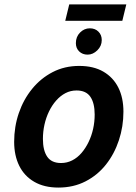

<svg xmlns="http://www.w3.org/2000/svg" viewBox="-20 -835 613 868"><path d="M244 13Q180 13 135 -13Q90 -39 67 -85.5Q44 -132 44 -194Q44 -262 65 -323.5Q86 -385 125 -433Q164 -481 218 -509Q272 -537 338 -537Q403 -537 447.5 -511Q492 -485 515 -439Q538 -393 538 -330Q538 -263 517.5 -201Q497 -139 459 -91Q421 -43 366.5 -15Q312 13 244 13ZM256 -98Q283 -98 306.5 -110Q330 -122 348.5 -143.5Q367 -165 380.5 -193Q394 -221 401 -252.5Q408 -284 408 -317Q408 -369 388.5 -397.5Q369 -426 326 -426Q299 -426 276 -414Q253 -402 234 -380.5Q215 -359 201.5 -331Q188 -303 181 -271.5Q174 -240 174 -207Q174 -155 193.5 -126.5Q213 -98 256 -98ZM275 -741 293 -815H551L533 -741ZM376 -588Q353 -588 338 -602.5Q323 -617 323 -640Q323 -669 342 -688Q361 -707 386 -707Q410 -707 425 -692Q440 -677 440 -654Q440 -627 420 -607.5Q400 -588 376 -588Z"/></svg>

Font: Ubuntu Sans
Style: Bold Italic
Weight: 700
Italic angle: -13.5°
Designer: Dalton Maag Ltd
Foundry: Dalton Maag Ltd
Version: Version 1.006